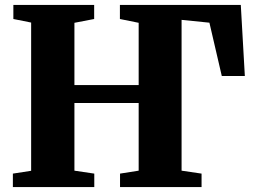

<svg xmlns="http://www.w3.org/2000/svg" viewBox="-20 -763 1039 783"><path d="M32.5 0V-55L107 -66.5V-671L34.5 -685.5V-743H364V-685.5L283.5 -670V-416H545.5V-670L469 -685.5V-743H962L978.5 -453H884.5L834 -670.5L720.5 -682V-67L802 -55V0H469.5V-55L545.5 -67V-343H283.5V-67L364.5 -55V0Z"/></svg>

Font: Merriweather 48pt Black
Style: Regular
Weight: 900
Version: Version 2.100